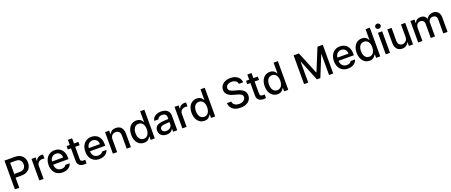

<svg xmlns="http://www.w3.org/2000/svg" viewBox="172 -2583 10445 4443"><g transform="rotate(-20 5394.5 -361.5)"><path d="M72.3 -707H324.2Q403.8 -707 459 -677.5Q514.2 -647.9 541.7 -596.2Q569.3 -544.4 569.3 -477.5Q569.3 -411.1 541.7 -359.4Q514.2 -307.6 459 -277.8Q403.8 -248 324.2 -248H179.7V0H72.3ZM313.5 -339.8Q388.2 -339.8 424.6 -377.2Q460.9 -414.6 460.9 -477.5Q460.9 -541 424.8 -578.1Q388.7 -615.2 313.5 -615.2H179.7V-339.8Z M673.8 -530.3H774.4V-446.3H780.3Q794.9 -488.8 831.5 -513.4Q868.2 -538.1 915 -538.1Q937.5 -538.1 959 -536.1V-436.5Q950.2 -438.5 934.3 -440.4Q918.5 -442.4 904.3 -442.4Q868.7 -442.4 839.8 -427Q811 -411.6 794.7 -384.5Q778.3 -357.4 778.3 -323.2V0H673.8Z M996.6 -261.7Q996.6 -342.8 1027.1 -405.3Q1057.6 -467.8 1113.3 -502.4Q1168.9 -537.1 1241.7 -537.1Q1305.7 -537.1 1358.9 -509.3Q1412.1 -481.4 1444.6 -421.6Q1477.1 -361.8 1477.1 -270.5V-233.4H1100.1Q1101.6 -184.1 1120.4 -148.2Q1139.2 -112.3 1172.4 -93.8Q1205.6 -75.2 1249.5 -75.2Q1292 -75.2 1321.3 -91.1Q1350.6 -106.9 1364.7 -132.8H1470.2Q1458.5 -89.8 1428.2 -57.4Q1397.9 -24.9 1351.8 -7.1Q1305.7 10.7 1248.5 10.7Q1171.4 10.7 1114.5 -22.9Q1057.6 -56.6 1027.1 -118.2Q996.6 -179.7 996.6 -261.7ZM1374.5 -311.5Q1374.5 -352.1 1358.2 -383.8Q1341.8 -415.5 1312 -433.3Q1282.2 -451.2 1242.7 -451.2Q1202.1 -451.2 1170.7 -432.4Q1139.2 -413.6 1121.1 -381.6Q1103 -349.6 1100.6 -311.5Z M1828.6 -447.3H1720.2V-156.2Q1720.2 -115.7 1737.1 -100.8Q1753.9 -85.9 1783.7 -85Q1797.4 -85 1826.7 -86.9Q1829.6 -87.9 1836.4 -87.9V2.9Q1807.1 6.8 1771 6.8Q1728.5 6.8 1693.4 -8.8Q1658.2 -24.4 1637.2 -56.4Q1616.2 -88.4 1616.7 -134.8V-447.3H1538.6V-530.3H1616.7V-657.2H1720.2V-530.3H1828.6Z M1901.4 -261.7Q1901.4 -342.8 1931.9 -405.3Q1962.4 -467.8 2018.1 -502.4Q2073.7 -537.1 2146.5 -537.1Q2210.4 -537.1 2263.7 -509.3Q2316.9 -481.4 2349.4 -421.6Q2381.8 -361.8 2381.8 -270.5V-233.4H2004.9Q2006.3 -184.1 2025.1 -148.2Q2043.9 -112.3 2077.1 -93.8Q2110.4 -75.2 2154.3 -75.2Q2196.8 -75.2 2226.1 -91.1Q2255.4 -106.9 2269.5 -132.8H2375Q2363.3 -89.8 2333 -57.4Q2302.7 -24.9 2256.6 -7.1Q2210.4 10.7 2153.3 10.7Q2076.2 10.7 2019.3 -22.9Q1962.4 -56.6 1931.9 -118.2Q1901.4 -179.7 1901.4 -261.7ZM2279.3 -311.5Q2279.3 -352.1 2262.9 -383.8Q2246.6 -415.5 2216.8 -433.3Q2187 -451.2 2147.5 -451.2Q2106.9 -451.2 2075.4 -432.4Q2043.9 -413.6 2025.9 -381.6Q2007.8 -349.6 2005.4 -311.5Z M2589.8 0H2485.4V-530.3H2585.9V-443.4H2591.8Q2611.3 -487.3 2650.9 -512.2Q2690.4 -537.1 2748 -537.1Q2803.2 -537.1 2843.8 -514.4Q2884.3 -491.7 2906.5 -446.8Q2928.7 -401.9 2928.7 -336.9V0H2825.2V-324.2Q2825.2 -381.8 2795.4 -414.6Q2765.6 -447.3 2712.9 -447.3Q2677.2 -447.3 2649.2 -431.6Q2621.1 -416 2605.5 -386Q2589.8 -356 2589.8 -314.5Z M3032.2 -263.7Q3032.2 -348.1 3060.8 -409.9Q3089.4 -471.7 3139.9 -504.4Q3190.4 -537.1 3254.9 -537.1Q3300.3 -537.1 3330.8 -522.2Q3361.3 -507.3 3378.2 -487.8Q3395 -468.3 3408.2 -444.3H3413.1V-707H3517.6V0H3416V-83H3408.2Q3386.7 -43.9 3352.1 -16.6Q3317.4 10.7 3253.9 10.7Q3189.9 10.7 3139.6 -22.5Q3089.4 -55.7 3060.8 -117.9Q3032.2 -180.2 3032.2 -263.7ZM3416 -265.6Q3416 -321.3 3399.9 -362.3Q3383.8 -403.3 3352.5 -425.8Q3321.3 -448.2 3277.3 -448.2Q3232.4 -448.2 3201.2 -424.8Q3169.9 -401.4 3154.3 -360.1Q3138.7 -318.8 3138.7 -265.6Q3138.7 -211.4 3154.5 -168.9Q3170.4 -126.5 3201.9 -102.3Q3233.4 -78.1 3277.3 -78.1Q3320.8 -78.1 3352.1 -101.6Q3383.3 -125 3399.7 -167.5Q3416 -210 3416 -265.6Z M3827.1 -308.6Q3860.4 -311 3899.7 -313.2Q3939 -315.4 3966.3 -316.4L3965.8 -358.4Q3965.8 -403.8 3938.5 -428.5Q3911.1 -453.1 3858.4 -453.1Q3814 -453.1 3785.6 -434.8Q3757.3 -416.5 3749 -385.7H3645.5Q3650.4 -429.7 3678.2 -464.1Q3706.1 -498.5 3753.7 -517.8Q3801.3 -537.1 3862.3 -537.1Q3912.6 -537.1 3959.2 -521.5Q4005.9 -505.9 4038.1 -464.8Q4070.3 -423.8 4070.3 -352.5V0H3968.8V-72.3H3964.8Q3946.8 -37.1 3907.5 -12.7Q3868.2 11.7 3807.6 11.7Q3756.8 11.7 3716.3 -7.3Q3675.8 -26.4 3652.3 -62.7Q3628.9 -99.1 3628.9 -149.4Q3628.9 -231.9 3684.6 -267.1Q3740.2 -302.2 3827.1 -308.6ZM3831.1 -71.3Q3872.1 -71.3 3902.8 -87.6Q3933.6 -104 3950.2 -131.6Q3966.8 -159.2 3966.8 -191.4L3966.3 -239.7L3841.8 -231.4Q3788.6 -227.5 3759.5 -207.3Q3730.5 -187 3730.5 -148.4Q3730.5 -111.3 3758.1 -91.3Q3785.6 -71.3 3831.1 -71.3Z M4196.3 -530.3H4296.9V-446.3H4302.7Q4317.4 -488.8 4354 -513.4Q4390.6 -538.1 4437.5 -538.1Q4460 -538.1 4481.4 -536.1V-436.5Q4472.7 -438.5 4456.8 -440.4Q4440.9 -442.4 4426.8 -442.4Q4391.1 -442.4 4362.3 -427Q4333.5 -411.6 4317.1 -384.5Q4300.8 -357.4 4300.8 -323.2V0H4196.3Z M4519 -263.7Q4519 -348.1 4547.6 -409.9Q4576.2 -471.7 4626.7 -504.4Q4677.2 -537.1 4741.7 -537.1Q4787.1 -537.1 4817.6 -522.2Q4848.1 -507.3 4865 -487.8Q4881.8 -468.3 4895 -444.3H4899.9V-707H5004.4V0H4902.8V-83H4895Q4873.5 -43.9 4838.9 -16.6Q4804.2 10.7 4740.7 10.7Q4676.8 10.7 4626.5 -22.5Q4576.2 -55.7 4547.6 -117.9Q4519 -180.2 4519 -263.7ZM4902.8 -265.6Q4902.8 -321.3 4886.7 -362.3Q4870.6 -403.3 4839.4 -425.8Q4808.1 -448.2 4764.2 -448.2Q4719.2 -448.2 4688 -424.8Q4656.7 -401.4 4641.1 -360.1Q4625.5 -318.8 4625.5 -265.6Q4625.5 -211.4 4641.4 -168.9Q4657.2 -126.5 4688.7 -102.3Q4720.2 -78.1 4764.2 -78.1Q4807.6 -78.1 4838.9 -101.6Q4870.1 -125 4886.5 -167.5Q4902.8 -210 4902.8 -265.6Z M5632.3 -624Q5589.8 -624 5557.6 -610.6Q5525.4 -597.2 5508.1 -573.5Q5490.7 -549.8 5490.7 -519.5Q5490.7 -474.6 5527.3 -450.7Q5564 -426.8 5619.6 -413.1L5688 -394.5Q5773.4 -374.5 5832.5 -328.1Q5891.6 -281.7 5892.1 -195.3Q5891.6 -135.3 5860.4 -88.4Q5829.1 -41.5 5770 -14.9Q5710.9 11.7 5629.4 11.7Q5550.8 11.7 5492.4 -13.4Q5434.1 -38.6 5401.1 -85.4Q5368.2 -132.3 5364.7 -196.3H5472.2Q5477.1 -140.6 5520.5 -111.3Q5564 -82 5629.4 -82Q5673.8 -82 5709.2 -96.4Q5744.6 -110.8 5764.9 -137Q5785.2 -163.1 5785.6 -197.3Q5785.2 -239.7 5751 -263.4Q5716.8 -287.1 5651.9 -303.7L5567.9 -326.2Q5383.3 -377 5383.3 -513.7Q5383.3 -573.2 5416.3 -619.6Q5449.2 -666 5506.8 -691.4Q5564.5 -716.8 5635.3 -716.8Q5706.1 -716.8 5761.7 -691.7Q5817.4 -666.5 5849.1 -621.8Q5880.9 -577.1 5882.3 -520.5H5777.8Q5772.9 -568.8 5733.4 -596.4Q5693.8 -624 5632.3 -624Z M6246.6 -447.3H6138.2V-156.2Q6138.2 -115.7 6155 -100.8Q6171.9 -85.9 6201.7 -85Q6215.3 -85 6244.6 -86.9Q6247.6 -87.9 6254.4 -87.9V2.9Q6225.1 6.8 6189 6.8Q6146.5 6.8 6111.3 -8.8Q6076.2 -24.4 6055.2 -56.4Q6034.2 -88.4 6034.7 -134.8V-447.3H5956.5V-530.3H6034.7V-657.2H6138.2V-530.3H6246.6Z M6319.3 -263.7Q6319.3 -348.1 6347.9 -409.9Q6376.5 -471.7 6427 -504.4Q6477.5 -537.1 6542 -537.1Q6587.4 -537.1 6617.9 -522.2Q6648.4 -507.3 6665.3 -487.8Q6682.1 -468.3 6695.3 -444.3H6700.2V-707H6804.7V0H6703.1V-83H6695.3Q6673.8 -43.9 6639.2 -16.6Q6604.5 10.7 6541 10.7Q6477.1 10.7 6426.8 -22.5Q6376.5 -55.7 6347.9 -117.9Q6319.3 -180.2 6319.3 -263.7ZM6703.1 -265.6Q6703.1 -321.3 6687 -362.3Q6670.9 -403.3 6639.6 -425.8Q6608.4 -448.2 6564.5 -448.2Q6519.5 -448.2 6488.3 -424.8Q6457 -401.4 6441.4 -360.1Q6425.8 -318.8 6425.8 -265.6Q6425.8 -211.4 6441.7 -168.9Q6457.5 -126.5 6489 -102.3Q6520.5 -78.1 6564.5 -78.1Q6607.9 -78.1 6639.2 -101.6Q6670.4 -125 6686.8 -167.5Q6703.1 -210 6703.1 -265.6Z M7324.2 -707 7547.9 -159.2H7556.6L7780.3 -707H7911.1V0H7808.6V-510.7H7801.8L7594.7 -1H7509.8L7301.8 -511.7H7295.9V0H7193.4V-707Z M8023.4 -261.7Q8023.4 -342.8 8054 -405.3Q8084.5 -467.8 8140.1 -502.4Q8195.8 -537.1 8268.6 -537.1Q8332.5 -537.1 8385.7 -509.3Q8439 -481.4 8471.4 -421.6Q8503.9 -361.8 8503.9 -270.5V-233.4H8127Q8128.4 -184.1 8147.2 -148.2Q8166 -112.3 8199.2 -93.8Q8232.4 -75.2 8276.4 -75.2Q8318.8 -75.2 8348.1 -91.1Q8377.4 -106.9 8391.6 -132.8H8497.1Q8485.4 -89.8 8455.1 -57.4Q8424.8 -24.9 8378.7 -7.1Q8332.5 10.7 8275.4 10.7Q8198.2 10.7 8141.4 -22.9Q8084.5 -56.6 8054 -118.2Q8023.4 -179.7 8023.4 -261.7ZM8401.4 -311.5Q8401.4 -352.1 8385 -383.8Q8368.7 -415.5 8338.9 -433.3Q8309.1 -451.2 8269.5 -451.2Q8229 -451.2 8197.5 -432.4Q8166 -413.6 8147.9 -381.6Q8129.9 -349.6 8127.4 -311.5Z M8584 -263.7Q8584 -348.1 8612.5 -409.9Q8641.1 -471.7 8691.7 -504.4Q8742.2 -537.1 8806.6 -537.1Q8852.1 -537.1 8882.6 -522.2Q8913.1 -507.3 8929.9 -487.8Q8946.8 -468.3 8960 -444.3H8964.8V-707H9069.3V0H8967.8V-83H8960Q8938.5 -43.9 8903.8 -16.6Q8869.1 10.7 8805.7 10.7Q8741.7 10.7 8691.4 -22.5Q8641.1 -55.7 8612.5 -117.9Q8584 -180.2 8584 -263.7ZM8967.8 -265.6Q8967.8 -321.3 8951.7 -362.3Q8935.5 -403.3 8904.3 -425.8Q8873 -448.2 8829.1 -448.2Q8784.2 -448.2 8752.9 -424.8Q8721.7 -401.4 8706.1 -360.1Q8690.4 -318.8 8690.4 -265.6Q8690.4 -211.4 8706.3 -168.9Q8722.2 -126.5 8753.7 -102.3Q8785.2 -78.1 8829.1 -78.1Q8872.6 -78.1 8903.8 -101.6Q8935.1 -125 8951.4 -167.5Q8967.8 -210 8967.8 -265.6Z M9205.1 -530.3H9309.6V0H9205.1ZM9191.4 -673.8Q9191.4 -690.4 9200.4 -704.6Q9209.5 -718.8 9224.9 -727.1Q9240.2 -735.4 9257.8 -735.4Q9275.4 -735.4 9290.3 -727.1Q9305.2 -718.8 9314.2 -704.6Q9323.2 -690.4 9323.2 -673.8Q9323.2 -657.2 9314.2 -643.1Q9305.2 -628.9 9290.3 -620.6Q9275.4 -612.3 9257.8 -612.3Q9240.2 -612.3 9224.9 -620.6Q9209.5 -628.9 9200.4 -643.1Q9191.4 -657.2 9191.4 -673.8Z M9773.4 -530.3H9877V0H9775.4V-91.8H9769.5Q9750.5 -47.4 9709.5 -20.3Q9668.5 6.8 9611.3 6.8Q9559.6 6.8 9520 -16.1Q9480.5 -39.1 9458.5 -84Q9436.5 -128.9 9436.5 -193.4V-530.3H9541V-206.1Q9541 -170.4 9554.7 -143.6Q9568.4 -116.7 9592.5 -102.3Q9616.7 -87.9 9648.4 -87.9Q9678.7 -87.9 9707.5 -102.8Q9736.3 -117.7 9754.9 -147.7Q9773.4 -177.7 9773.4 -220.7Z M10003.9 -530.3H10104.5V-443.4H10110.4Q10127.4 -488.3 10164.8 -512.7Q10202.1 -537.1 10254.9 -537.1Q10307.1 -537.1 10343.8 -512.5Q10380.4 -487.8 10397.5 -443.4H10403.3Q10422.9 -487.3 10464.1 -512.2Q10505.4 -537.1 10562.5 -537.1Q10611.3 -537.1 10648.2 -516.6Q10685.1 -496.1 10705.8 -455.3Q10726.6 -414.6 10726.6 -355.5V0H10622.1V-345.7Q10622.1 -396.5 10594.2 -421.9Q10566.4 -447.3 10522.5 -447.3Q10489.7 -447.3 10465.8 -433.3Q10441.9 -419.4 10429.4 -394.5Q10417 -369.6 10417 -337.9V0H10313.5V-351.6Q10313.5 -379.9 10301.3 -401.6Q10289.1 -423.3 10267.1 -435.3Q10245.1 -447.3 10216.8 -447.3Q10187.5 -447.3 10162.6 -431.9Q10137.7 -416.5 10123 -389.2Q10108.4 -361.8 10108.4 -327.1V0H10003.9Z"/></g></svg>

Font: Pretendard Std Medium
Style: Regular
Weight: 500
Designer: Base glyphs from Inter by Rasmus Andersson; Hangeul glyphs from Noto Sans CJK(Source Han Sans) by Jang Soo-young and Kan
Foundry: Kil Hyung-jin
Version: Version 1.309